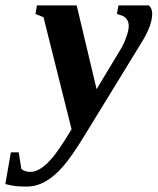

<svg xmlns="http://www.w3.org/2000/svg" viewBox="-120 -479 587 715"><path d="M446.8 -428.2Q446.8 -384.3 407.2 -320.8L192.9 28.8Q146 105.5 114 141.8Q82 178.2 48.8 197Q15.6 215.8 -21.5 215.8Q-46.4 215.8 -61.3 214.1Q-76.2 212.4 -100.1 206.5L-79.6 88.4H-50.3L-40.5 149.9Q-28.3 161.1 -6.3 161.1Q22.9 161.1 57.6 127.4Q92.3 93.8 146.5 2.4L42 -415L12.2 -426.8L17.6 -459H165.5L239.7 -147L328.1 -293.5Q341.3 -314.9 350.3 -340.6Q359.4 -366.2 359.4 -381.3Q359.4 -394 355.2 -402.1Q351.1 -410.2 344.2 -415.5Q337.4 -420.9 315.4 -427.2L321.3 -459H434.1Q446.8 -447.8 446.8 -428.2Z"/></svg>

Font: Tinos
Style: Bold Italic
Weight: 700
Italic angle: -16.333°
Designer: Steve Matteson
Foundry: Monotype Imaging Inc.
Version: Version 1.23